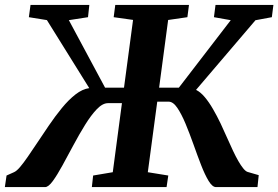

<svg xmlns="http://www.w3.org/2000/svg" viewBox="-47 -763 1135 783"><path d="M-27.2 0 -20.3 -47.2 9.9 -60.7Q20.6 -65.2 34.6 -81.6Q48.6 -98 65.9 -123.1Q83.1 -148.1 102.5 -177.2Q126.3 -213.1 152.2 -251.1Q178.1 -289.2 205.4 -322.5Q232.7 -355.9 260.9 -377.9Q289.1 -399.9 317 -403.6L144.3 -681L70.7 -692.9L77.5 -743H317.3L311.9 -692.9L233.8 -680.8L381.5 -405.5H458.7L495.6 -681.8L416.6 -692.9L423.1 -743H723.7L717.2 -692.9L638.7 -681.5L601.9 -405.5H682.4L894 -680.7L825.5 -692.9L831.9 -743H1068L1061.6 -692.9L994.8 -680.5L752.5 -396.5Q770.6 -387.7 788 -367Q805.4 -346.4 821.6 -318.3Q837.9 -290.3 853 -258.6Q868 -226.9 881.5 -195.9Q892.7 -170.4 903.6 -147.4Q914.4 -124.5 924.9 -106.3Q935.3 -88.2 944.8 -76.5Q954.2 -64.8 962.3 -62L1008.1 -48.7L1003 0H833.9Q819.1 0 803.8 -25.1Q788.6 -50.1 773.1 -90Q757.7 -129.8 742 -174.2Q726.2 -218.6 709.7 -258.4Q693.1 -298.2 676 -323.3Q658.9 -348.4 640.7 -348.4H594.3L555.8 -60.7L639.3 -47.2L632.3 0H327.6L332.8 -47.2L412.9 -60.7L450.3 -342.3H393.2Q371.4 -342.3 347.7 -317.6Q324.1 -292.9 300 -253.9Q275.9 -215 252.5 -171.2Q229.1 -127.3 207.7 -88.4Q186.4 -49.4 168.4 -24.7Q150.4 0 136.9 0Z"/></svg>

Font: Merriweather Light
Style: Italic
Weight: 300
Italic angle: -7.8°
Designer: Eben Sorkin
Foundry: Eben Sorkin
Version: Version 2.101